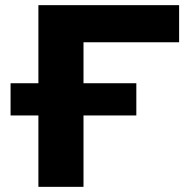

<svg xmlns="http://www.w3.org/2000/svg" viewBox="-20 -725 740 745"><path d="M129 0V-277H21V-402H129V-705H675V-561H304V-402H509V-277H304V0Z"/></svg>

Font: Nunito Sans 7pt SemiExpanded ExtraBold
Style: Regular
Weight: 800
Width: 6
Designer: Vernon Adams
Foundry: Vernon Adams
Version: Version 3.101;gftools[0.9.27]